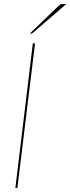

<svg xmlns="http://www.w3.org/2000/svg" viewBox="-20 -936 350 956"><path d="M56.5 0ZM56.5 0 143.5 -720H154.5L66.5 0ZM310 -916 143 -772Q139.5 -769 134 -769H128.5L274 -909Q278 -913 282 -914.5Q286 -916 293.5 -916Z"/></svg>

Font: Lato Hairline
Style: Italic
Weight: 100
Italic angle: -7°
Designer: Lukasz Dziedzic
Foundry: tyPoland Lukasz Dziedzic
Version: Version 2.007; 2014-02-27